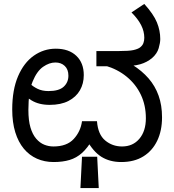

<svg xmlns="http://www.w3.org/2000/svg" viewBox="-20 -810 883 974"><path d="M252 12Q206 12 167.5 -5Q129 -22 101 -55.5Q73 -89 57.5 -139Q42 -189 42 -255Q42 -354 71.5 -423Q101 -492 151.5 -527.5Q202 -563 263 -563Q329 -563 367 -527Q405 -491 405 -429Q405 -386 385.5 -352Q366 -318 327.5 -298Q289 -278 232 -278Q177 -278 139.5 -301Q102 -324 82 -348L106 -414Q116 -402 131.5 -386.5Q147 -371 170.5 -359.5Q194 -348 226 -348Q279 -348 303 -370Q327 -392 327 -426Q327 -458 308.5 -475.5Q290 -493 261 -493Q230 -493 198.5 -471Q167 -449 145.5 -396.5Q124 -344 124 -252Q124 -199 134.5 -163.5Q145 -128 163.5 -106.5Q182 -85 204.5 -76Q227 -67 251 -67Q319 -67 354 -105Q389 -143 396 -195H472Q477 -128 513.5 -97.5Q550 -67 599 -67Q654 -67 687 -106Q720 -145 720 -210Q720 -276 694.5 -329.5Q669 -383 622.5 -421Q576 -459 514 -477L652 -481Q700 -451 733.5 -412.5Q767 -374 784.5 -325Q802 -276 802 -215Q802 -147 777.5 -96Q753 -45 707 -16.5Q661 12 595 12Q537 12 494.5 -14.5Q452 -41 417 -105L450 -104Q424 -59 396 -34Q368 -9 333 1.5Q298 12 252 12ZM388 144 396 -15H473L481 144ZM469 -474V-551H582Q635 -551 657 -556Q679 -561 690 -569Q703 -579 707.5 -591.5Q712 -604 712 -618Q712 -651 696 -682.5Q680 -714 647 -747L712 -790Q759 -738 776 -696.5Q793 -655 793 -612Q793 -593 785 -565.5Q777 -538 752 -516Q726 -494 691.5 -484Q657 -474 600 -474Z"/></svg>

Font: kannada25
Style: Book
Weight: 400
Designer: Jelle Bosma - Monotype Design Team
Foundry: Monotype Imaging Inc.
Version: Version 2.003